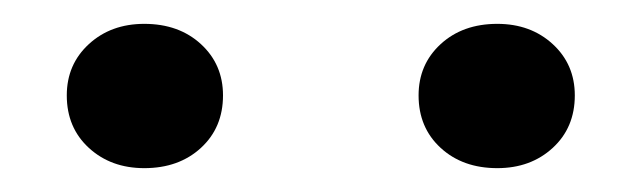

<svg xmlns="http://www.w3.org/2000/svg" viewBox="-20 -789 537 161"><path d="M101 -648Q73 -648 54.5 -665Q36 -682 36 -709Q36 -735 54.5 -752Q73 -769 101 -769Q130 -769 148.5 -752Q167 -735 167 -709Q167 -682 148.5 -665Q130 -648 101 -648ZM397 -648Q368 -648 349.5 -665Q331 -682 331 -709Q331 -735 349.5 -752Q368 -769 397 -769Q425 -769 443.5 -752Q462 -735 462 -709Q462 -682 443.5 -665Q425 -648 397 -648Z"/></svg>

Font: Unbounded Light
Style: Regular
Weight: 300
Designer: Luke Prowse, Jean-Baptiste Morizot, Fátima Lázaro, Florian Runge
Foundry: NaN
Version: Version 1.700